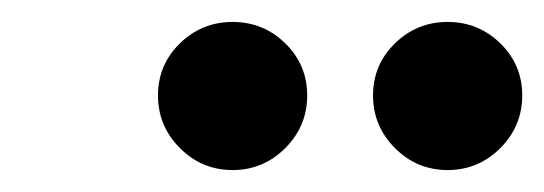

<svg xmlns="http://www.w3.org/2000/svg" viewBox="-20 -668 496 175"><path d="M192 -513Q164 -513 144 -533Q124 -553 124 -581Q124 -609 144 -628.5Q164 -648 192 -648Q220 -648 240 -628.5Q260 -609 260 -581Q260 -553 240 -533Q220 -513 192 -513ZM388 -513Q360 -513 340 -533Q320 -553 320 -581Q320 -609 340 -628.5Q360 -648 388 -648Q416 -648 436 -628.5Q456 -609 456 -581Q456 -553 436 -533Q416 -513 388 -513Z"/></svg>

Font: Junicode VF
Style: Italic
Weight: 400
Italic angle: -11°
Designer: Peter S. Baker
Version: Version 2.209